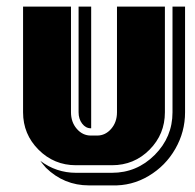

<svg xmlns="http://www.w3.org/2000/svg" viewBox="-20 -500 590 581"><path d="M540 -160.2Q540 -101.1 510.5 -49.6Q481 2 429.7 32.5Q378.4 63 318.8 61H249Q173.8 61 119.1 7.8Q106.4 -6.8 102.1 -13.2Q150.4 22.9 210 22.9H318.8Q394 22.9 448 -31Q502 -85 502 -160.2V-480H540ZM479 -160.2Q479 -93.8 432.4 -46.9Q385.7 0 318.8 0H210Q143.6 0 96.7 -46.9Q49.8 -93.8 49.8 -160.2V-480H194.8V-160.2Q194.8 -130.4 212.4 -110.1Q230 -89.8 254.9 -89.8H273.9Q298.8 -89.8 316.4 -110.1Q334 -130.4 334 -160.2V-480H479ZM255.9 -111.8H254.9Q239.3 -111.8 228.5 -126Q217.8 -140.1 217.8 -160.2V-480H255.9Z"/></svg>

Font: Laconic
Style: Shadow
Weight: 900
Width: 6
Designer: Robby Woodard
Version: Version 1.000